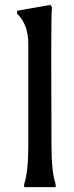

<svg xmlns="http://www.w3.org/2000/svg" viewBox="-20 -767 304 787"><path d="M208 0H79V-12Q96 -62 96 -170V-587Q96 -667 50 -711V-723L187 -747L193 -737Q190 -708 190 -545L191 -170Q191 -62 208 -12Z"/></svg>

Font: Asul
Style: Regular
Weight: 400
Version: Version 1.001